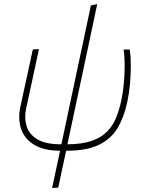

<svg xmlns="http://www.w3.org/2000/svg" viewBox="-20 -740 720 954"><path d="M239 194Q249 147 258.5 102.5Q268 58 278.5 9Q196 8.5 148.2 -21.5Q100.5 -51.5 84.5 -101Q68.5 -150.5 81 -208.5Q85.5 -229 89.5 -247Q93.5 -265 97 -282.5Q109.5 -339 120.5 -389.8Q131.5 -440.5 143 -494L173.5 -496Q154 -405.5 137.5 -328.5Q121 -251.5 109.5 -199.5Q100 -154.5 111.8 -114.2Q123.5 -74 164.5 -48.5Q205.5 -23 283 -23H285L375.5 -449Q389 -512.5 398.8 -558Q408.5 -603.5 416.2 -640Q424 -676.5 431.5 -713L463 -719.5Q447.5 -646.5 433.5 -580Q419.5 -513.5 404.8 -444.5Q390 -375.5 373 -295.5L315 -23Q388.5 -23.5 436.2 -40.2Q484 -57 512.8 -86.8Q541.5 -116.5 557.2 -155.8Q573 -195 582.5 -240Q590.5 -276.5 595 -322.5Q599.5 -368.5 599.5 -414Q599.5 -459.5 594 -494H625Q630 -459.5 630 -414.2Q630 -369 625.8 -321.8Q621.5 -274.5 612.5 -234Q597 -159.5 564.8 -105Q532.5 -50.5 472 -20.8Q411.5 9 310.5 9H308.5Q298 57 288.8 101Q279.5 145 269.5 192Z"/></svg>

Font: Commissioner Thin
Style: Italic
Weight: 100
Italic angle: -12°
Designer: Kostas Bartsokas
Foundry: Kostas Bartsokas
Version: Version 1.000; ttfautohint (v1.8.3)